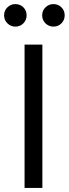

<svg xmlns="http://www.w3.org/2000/svg" viewBox="-22 -918 336 938"><path d="M98 0V-700H185V0ZM239 -788Q216.5 -788 200.2 -804Q184 -820 184 -843Q184 -866.5 200.2 -882.2Q216.5 -898 239 -898Q262.5 -898 278.2 -882.2Q294 -866.5 294 -843Q294 -820 278.2 -804Q262.5 -788 239 -788ZM53 -788Q30.5 -788 14.2 -804Q-2 -820 -2 -843Q-2 -866.5 14.2 -882.2Q30.5 -898 53 -898Q76.5 -898 92.2 -882.2Q108 -866.5 108 -843Q108 -820 92.2 -804Q76.5 -788 53 -788Z"/></svg>

Font: Overpass
Style: Regular
Weight: 400
Designer: Delve Withrington, Dave Bailey, Thomas Jockin
Foundry: Delve Fonts LLC
Version: Version 4.000